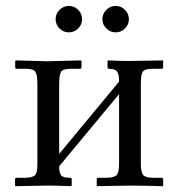

<svg xmlns="http://www.w3.org/2000/svg" viewBox="-20 -638 617 659"><path d="M143.6 -427.7 257.8 -430.7 259.8 -428.7V-407.7Q259.8 -401.9 253.9 -401.9H223.6Q196.8 -401.9 189.9 -392.1Q183.1 -382.3 183.1 -349.6V-109.9L388.7 -357.9Q388.7 -369.1 387.9 -375.2Q387.2 -381.3 384 -388.4Q380.9 -395.5 373.5 -398.7Q366.2 -401.9 354.5 -401.9Q349.1 -401.9 349.1 -406.7V-428.7L350.6 -430.7Q395 -428.7 423.8 -428.7L538.6 -430.7L540 -428.7V-407.7Q540 -401.9 534.2 -401.9H503.9Q477.1 -401.9 470.2 -392.3Q463.4 -382.8 463.4 -350.1V-77.1Q463.4 -47.9 470.7 -38.1Q478 -28.3 503.9 -27.8H534.2Q540 -27.8 540 -22.5V-1L538.6 1Q468.8 -1 423.8 -1L312 1V-1V-22.9Q312 -27.8 317.4 -27.8H348.1Q374.5 -28.8 381.6 -38.8Q388.7 -48.8 388.7 -77.1V-314.9L183.1 -67.4V-65.4Q183.1 -44.4 189.9 -36.1Q196.8 -27.8 220.2 -27.8Q226.1 -27.8 226.1 -22.5V-1L224.6 1Q175.3 -1 143.6 -1L33.2 1L31.7 -1V-22.9Q31.7 -27.8 37.1 -27.8H67.9Q94.7 -28.8 101.6 -38.1Q108.4 -47.4 108.4 -75.2V-348.6Q108.4 -381.8 101.3 -391.8Q94.2 -401.9 67.9 -401.9H37.6Q32.2 -401.9 32.2 -406.7V-428.7L34.7 -430.7ZM345 -540.3Q331.5 -553.7 331.5 -572.3Q331.5 -590.8 345 -604.2Q358.4 -617.7 377 -617.7Q395.5 -617.7 408.9 -604.2Q422.4 -590.8 422.4 -572.3Q422.4 -553.7 408.9 -540.3Q395.5 -526.9 377 -526.9Q358.4 -526.9 345 -540.3ZM184.3 -540.3Q170.9 -553.7 170.9 -572.3Q170.9 -590.8 184.3 -604.2Q197.8 -617.7 216.3 -617.7Q234.9 -617.7 248.3 -604.2Q261.7 -590.8 261.7 -572.3Q261.7 -553.7 248.3 -540.3Q234.9 -526.9 216.3 -526.9Q197.8 -526.9 184.3 -540.3Z"/></svg>

Font: Libertinage
Style: f
Weight: 400
Designer: OSP
Foundry: OSP
Version: Version 1.0; 2008; OFL relea